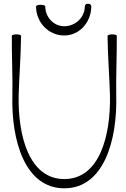

<svg xmlns="http://www.w3.org/2000/svg" viewBox="-20 -994 684 1039"><path d="M175 -960C175 -873 242 -802 328 -802C411 -802 474 -875 474 -960C474 -968 466 -974 456 -974C446 -974 439 -968 439 -960C439 -900 388 -852 328 -852C270 -852 225 -901 225 -960C225 -964 214 -968 200 -968C186 -968 175 -964 175 -960ZM44 -800C43 -694 49 -587 47 -480C40 -233 115 25 328 25C541 25 616 -233 609 -480C607 -587 613 -694 612 -800C612 -805 600 -808 587 -808C573 -808 562 -804 562 -800C563 -693 572 -586 575 -480C580 -258 518 -25 328 -25C138 -25 76 -258 81 -480C84 -586 93 -693 94 -800C94 -804 83 -808 69 -808C56 -808 44 -805 44 -800Z"/></svg>

Font: Nupuram Condensed Thin
Style: Regular
Weight: 100
Width: 3
Designer: Santhosh Thottingal (santhosh.thottingal@gmail.com)
Foundry: SMC
Version: Version 1.000